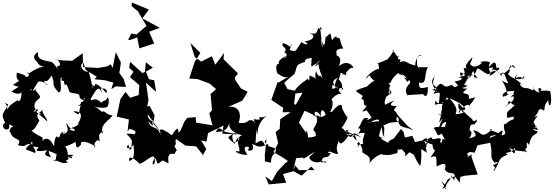

<svg xmlns="http://www.w3.org/2000/svg" viewBox="-50 -1186 4237 1469"><path d="M219 -349C266 -356 219 -319 226 -335C201 -384 214 -405 255 -437C267 -461 195 -500 232 -514C184 -466 203 -500 234 -547C241 -575 280 -565 320 -534C243 -560 344 -610 295 -602C275 -569 305 -535 344 -609C380 -530 331 -555 399 -478C434 -485 401 -574 418 -592C446 -596 379 -559 466 -568C451 -580 426 -595 446 -533C461 -561 474 -498 477 -497C479 -455 567 -490 559 -441C572 -417 607 -417 589 -430C615 -452 587 -402 546 -374C637 -399 557 -427 569 -386C546 -319 571 -288 511 -335C594 -337 572 -282 544 -234C570 -257 556 -188 561 -250C539 -248 581 -236 497 -207C527 -202 539 -164 479 -198C537 -211 498 -170 462 -240C441 -248 507 -170 428 -160C432 -161 439 -190 449 -172C393 -191 420 -108 385 -143C373 -138 362 -103 365 -66C352 -80 326 -160 270 -106C298 -147 239 -136 186 -192C205 -172 241 -244 251 -264C235 -285 220 -328 267 -311C234 -345 241 -301 279 -351C259 -326 311 -286 312 -257L219 -338L202 -325ZM672 -580 752 -572 817 -554 802 -504 836 -525 914 -521 897 -580 863 -628 875 -707 836 -787 812 -666 798 -694 770 -678 701 -666 585 -673 583 -779 502 -721C395 -722 408 -730 371 -730C400 -741 427 -678 392 -680C383 -680 383 -673 401 -647C354 -705 357 -717 314 -715C337 -716 324 -715 296 -722C213 -742 252 -781 238 -787C200 -758 211 -747 218 -726C239 -722 241 -663 305 -683C276 -674 239 -674 163 -618C153 -660 193 -599 153 -597C133 -603 165 -608 79 -630C63 -538 140 -594 49 -537C100 -509 118 -543 38 -486C88 -455 118 -470 124 -497C138 -469 94 -447 196 -507C187 -482 142 -498 111 -516C125 -425 93 -396 85 -420C1 -368 25 -367 3 -348C18 -387 -48 -418 13 -386C-30 -301 -49 -323 -3 -233C5 -267 -2 -253 -25 -236C-39 -185 38 -178 18 -234C-19 -235 9 -148 16 -235C135 -189 46 -208 83 -224C28 -228 11 -179 32 -169C47 -108 127 -134 87 -75C160 -57 129 -82 184 -86C124 -33 142 -49 218 -15C236 -37 180 -76 180 -122C138 -112 205 -114 180 -180C132 -100 183 -94 199 -99C190 -50 197 -73 248 -57C224 -43 208 -17 312 -37C258 21 354 5 356 29C316 0 316 -58 335 -20C321 -45 399 13 386 -15C358 87 417 2 356 46C402 32 413 77 470 56C427 28 492 52 469 11C509 -4 516 48 469 10C525 9 528 -7 460 0C479 21 463 -66 445 -64C462 -66 542 -104 529 -103C529 -34 552 -60 570 -80C562 -103 591 -119 681 -66C642 -122 699 -106 664 -109C709 -106 614 -147 672 -67C684 -33 653 -69 680 -98C710 -144 715 -64 710 -131C700 -177 738 -166 742 -190C727 -131 732 -184 733 -212C760 -264 784 -264 811 -303C753 -309 760 -343 728 -331C665 -395 650 -355 670 -370C689 -367 747 -352 773 -370C785 -397 780 -405 783 -448C778 -406 784 -435 770 -441C764 -398 699 -423 742 -382C668 -468 655 -396 643 -428C691 -510 702 -533 732 -475C702 -562 718 -494 735 -539C714 -490 685 -534 690 -512C731 -506 765 -520 769 -479C754 -467 723 -540 677 -543C678 -495 639 -576 665 -511C654 -513 656 -544 628 -641C600 -624 543 -680 587 -707L606 -651L691 -599Z M948 -881 1000 -900 1016 -816 1130 -853 1091 -943 1173 -973 1039 -1045 1089 -1113 961 -1166 958 -1159 957 -1139 1004 -1101 1071 -988 994 -922 955 -930 930 -881ZM939 -199C987 -192 1006 -170 964 -152C986 -148 983 -168 916 -162C982 -101 952 -106 955 -49C933 -19 941 -75 931 -79C892 -35 974 -56 970 -86C971 -65 993 40 938 45C931 5 969 13 1018 68C1078 43 1069 30 1122 9C1164 67 1087 112 1133 21C1160 46 1138 93 1190 43C1226 49 1166 28 1236 63C1249 63 1210 -24 1286 -8C1303 -54 1313 -14 1284 -68C1317 -95 1254 -124 1350 -147C1297 -170 1322 -182 1316 -180C1311 -214 1301 -208 1265 -151C1170 -221 1162 -202 1183 -144C1146 -246 1110 -181 1084 -258C1138 -207 1111 -212 1118 -269C1143 -240 1074 -267 1080 -311L1192 -159L1123 -240L1133 -304L1095 -375L1076 -371L1086 -421L1067 -554L1144 -483L1130 -572L1089 -580L1067 -638L1119 -668L1066 -710L1059 -636L1040 -627L945 -713L938 -667L971 -637L944 -596L1016 -535L1011 -459L946 -438L910 -483L871 -427L843 -294L936 -272L926 -179Z M1976 0 1989 -122C1951 -82 2013 -92 1978 -74C1956 -117 1954 -118 1905 -89C1911 -200 1915 -217 1917 -155C1928 -195 1917 -244 1992 -301C1945 -270 1926 -311 1938 -272C1888 -264 1884 -297 1901 -243C1875 -291 1824 -255 1855 -240C1833 -304 1885 -234 1776 -246C1799 -311 1783 -375 1700 -370L1804 -416L1845 -484L1794 -509L1751 -572L1747 -593L1771 -624L1660 -733L1665 -780L1597 -691L1571 -756L1490 -715L1440 -750L1407 -857L1483 -781L1439 -711L1398 -585L1461 -581L1553 -547L1603 -504L1561 -466L1572 -343L1551 -318L1576 -227L1450 -248L1447 -290L1382 -284L1360 -254L1330 -184L1280 -134L1369 -72L1451 -66L1508 7L1500 4L1528 -45L1489 -112L1530 -102L1542 -168L1660 -225L1651 -163L1783 -157C1709 -169 1669 -173 1652 -191C1669 -163 1623 -244 1603 -176C1698 -178 1689 -223 1709 -244C1684 -206 1763 -149 1767 -182C1679 -125 1679 -146 1746 -85C1775 -176 1809 -111 1739 -95C1704 -181 1756 -171 1800 -150C1727 -124 1819 -6 1764 -30C1735 -35 1780 3 1844 -2C1778 -90 1888 -66 1846 -42C1832 -36 1907 -12 1880 -84C1920 -72 1924 -46 2004 -85C1993 -58 2017 -72 2062 -46C2056 9 2025 -20 2023 59L1977 49Z M2317 15C2316 45 2368 71 2420 46C2437 79 2481 30 2407 59C2426 -21 2449 51 2481 -16C2426 -8 2437 -89 2411 -48C2387 17 2424 -34 2430 24C2473 -67 2481 -5 2537 -8C2514 -66 2535 -75 2541 -112C2552 -46 2614 -140 2625 -166C2652 -151 2667 -112 2677 -113C2677 -152 2612 -200 2715 -136C2587 -180 2565 -202 2622 -185C2576 -168 2596 -196 2564 -206C2607 -271 2616 -294 2603 -294C2574 -336 2565 -366 2567 -363C2570 -415 2504 -358 2481 -315C2524 -346 2548 -354 2475 -327C2525 -419 2463 -454 2482 -418C2475 -417 2539 -490 2566 -462C2505 -542 2468 -559 2535 -591C2477 -500 2562 -522 2489 -465C2580 -505 2550 -525 2493 -506C2486 -537 2492 -546 2525 -517C2561 -498 2600 -533 2560 -491C2594 -547 2515 -618 2524 -559C2574 -606 2528 -656 2597 -609C2601 -666 2610 -673 2567 -614C2615 -627 2611 -670 2652 -667C2657 -677 2609 -737 2542 -679C2580 -771 2507 -754 2527 -772C2505 -819 2579 -814 2577 -815C2535 -882 2576 -907 2501 -895C2542 -891 2528 -935 2490 -877C2473 -953 2484 -931 2443 -902C2437 -912 2442 -821 2422 -849C2424 -810 2396 -840 2408 -891C2398 -895 2437 -840 2409 -833C2414 -863 2408 -892 2399 -980C2449 -943 2359 -977 2385 -974C2367 -906 2358 -934 2301 -934C2363 -933 2369 -881 2281 -869C2331 -840 2278 -840 2258 -865C2211 -803 2222 -780 2166 -804C2198 -883 2173 -840 2172 -827C2078 -893 2126 -818 2106 -845C2155 -789 2131 -815 2127 -782C2175 -774 2095 -702 2137 -758C2110 -742 2055 -716 2100 -675C2094 -720 2040 -698 2075 -620C2077 -631 2122 -572 2167 -605L2080 -554L2068 -558L2072 -552L2026 -422L2117 -361L2112 -327L2174 -328L2094 -274L2090 -200L2059 -176L2078 -91L2042 -22L2109 16L2154 47L2137 58L2071 127L2030 199L1980 163L2006 225L2140 212L2115 146L2196 124L2258 158L2331 88L2357 115H2237L2208 79L2194 117L2196 104L2216 24L2281 19L2363 -35L2312 -112L2297 -196L2293 -168L2237 -247L2290 -361L2295 -369L2243 -366L2200 -392L2212 -490L2150 -504L2124 -553L2203 -621C2230 -689 2208 -684 2268 -708C2303 -707 2253 -735 2335 -743C2329 -647 2323 -678 2379 -704C2368 -704 2437 -757 2355 -677C2415 -695 2356 -744 2419 -585C2390 -633 2393 -574 2368 -643C2345 -559 2408 -579 2316 -608C2324 -580 2308 -551 2308 -586C2296 -572 2231 -545 2189 -468L2265 -477L2214 -386L2201 -350C2268 -354 2345 -312 2371 -289C2329 -346 2395 -347 2408 -279C2392 -354 2425 -359 2442 -310C2400 -264 2365 -326 2371 -295C2394 -221 2323 -208 2358 -178C2429 -245 2355 -177 2416 -204C2385 -231 2345 -238 2367 -150C2357 -129 2285 -142 2228 -110L2221 -40L2231 -43L2274 29L2360 -28Z M2975 -123C2999 -143 2917 -113 2920 -93C2868 -122 2833 -136 2913 -127C2808 -136 2866 -146 2872 -250C2838 -274 2790 -232 2771 -272C2798 -212 2853 -273 2768 -247C2844 -280 2867 -290 2839 -209C2887 -247 2865 -152 2891 -140C2882 -172 2900 -208 2882 -224C2942 -257 2959 -248 3000 -253C2957 -269 3008 -332 2999 -247C3011 -247 2984 -222 3067 -206C3074 -195 3032 -225 3115 -188L3067 -224L2995 -303C2966 -363 2946 -323 2985 -373C2971 -379 2904 -367 2968 -418C2877 -381 2904 -375 2892 -401C2904 -473 2922 -440 2934 -476C2898 -470 2958 -526 2940 -460C2925 -512 2925 -507 2935 -532C2941 -533 2931 -540 2917 -550C2925 -552 2914 -537 2942 -557C2935 -567 2998 -642 3004 -623C3005 -603 3034 -634 3063 -584C2998 -616 3029 -627 3068 -555C3060 -557 3087 -592 3089 -552C3010 -478 3101 -439 3062 -458L3187 -466C3203 -443 3225 -439 3224 -520C3168 -507 3154 -505 3155 -555C3222 -535 3190 -611 3224 -673C3144 -665 3158 -686 3158 -661C3136 -692 3142 -678 3140 -736C3127 -762 3214 -765 3162 -764C3134 -759 3115 -668 3137 -684C3063 -692 3057 -735 3007 -709C3033 -757 2969 -704 3006 -766C2986 -735 2990 -768 2953 -799C2971 -822 2959 -770 2887 -704C2956 -752 2924 -712 2954 -699C2935 -764 2931 -729 2824 -697C2862 -718 2838 -654 2857 -651C2853 -682 2747 -609 2751 -582C2800 -641 2779 -608 2775 -610C2831 -529 2833 -600 2770 -535C2734 -494 2780 -516 2764 -546C2775 -515 2745 -529 2671 -491C2726 -446 2735 -463 2714 -430C2760 -417 2704 -372 2764 -394C2760 -411 2705 -376 2762 -377C2707 -358 2796 -402 2720 -335C2763 -328 2734 -377 2793 -287C2784 -278 2744 -252 2767 -283C2712 -291 2726 -246 2687 -202C2692 -206 2726 -207 2694 -169C2609 -123 2635 -137 2595 -166C2672 -128 2663 -175 2740 -169C2740 -146 2700 -89 2753 -64C2731 -108 2681 -69 2684 -65C2724 -71 2658 -81 2696 -99C2732 -51 2727 18 2717 -35C2727 4 2799 -6 2775 63C2850 -26 2875 10 2857 -9C2932 15 2970 -15 2982 -12C2992 -14 2992 -17 2995 -66C2966 -19 3069 -52 3023 -58C3025 -17 3067 -32 3046 15C3083 -27 3094 -20 3064 -29C3148 9 3095 -14 3165 86C3193 -54 3140 -66 3217 -17C3210 -29 3210 -83 3192 -72C3242 -31 3189 -120 3193 -110C3282 -57 3268 -92 3293 -86C3252 -153 3226 -114 3213 -126C3195 -136 3152 -75 3210 -117L3125 -99L3105 -147L3017 -126C2991 -110 2976 -148 3025 -93C3054 -146 3051 -91 3102 -143C3044 -83 3046 -152 3037 -178L3018 -199L2933 -87Z M3334 260 3377 185 3429 162 3467 211 3472 167 3510 158 3605 149 3560 22 3555 -11C3557 13 3482 27 3547 2C3519 20 3508 -39 3581 -17C3619 -95 3566 -63 3701 -94C3725 15 3689 2 3734 60C3784 38 3746 76 3720 76C3762 117 3720 92 3729 124C3788 33 3750 32 3834 -4C3789 -28 3872 -2 3892 -63C3880 -49 3914 38 3843 -58C3898 -18 3960 -40 3993 -17C3961 -37 3967 -49 3981 -54C3979 -106 3977 -102 3998 -77C4016 -178 4061 -146 4062 -182C4014 -188 4038 -214 4007 -187C4047 -196 4070 -258 4046 -205C4003 -225 3990 -200 4068 -192C4012 -256 4054 -278 4015 -221C4065 -320 4085 -308 4037 -289C4087 -344 4053 -336 4088 -353C4142 -317 4090 -367 4145 -418C4149 -343 4181 -387 4160 -484C4167 -502 4038 -484 4090 -495C4105 -506 4052 -537 4076 -477C3998 -504 4055 -549 4028 -494C3966 -532 3950 -487 3919 -559C3895 -528 3945 -558 3944 -537C3912 -581 3858 -578 3913 -618C3865 -557 3939 -626 3948 -579C3981 -618 3962 -587 3953 -603C3960 -580 3895 -559 3837 -618C3873 -673 3824 -643 3855 -680C3842 -698 3877 -672 3892 -664C3866 -718 3874 -667 3800 -620C3775 -640 3791 -598 3748 -645C3805 -662 3735 -689 3750 -644C3745 -734 3731 -717 3680 -662C3741 -673 3725 -686 3694 -605C3757 -632 3767 -676 3672 -611C3733 -643 3668 -631 3699 -706C3681 -729 3588 -708 3640 -707C3594 -662 3541 -667 3543 -725C3495 -632 3553 -669 3475 -602C3462 -668 3478 -605 3569 -609C3504 -660 3560 -705 3565 -749C3531 -714 3496 -677 3526 -660C3482 -683 3502 -629 3498 -662C3524 -573 3487 -624 3456 -586C3486 -607 3508 -571 3428 -563C3462 -523 3478 -497 3528 -530C3443 -550 3464 -525 3425 -519C3393 -565 3385 -494 3334 -540C3305 -557 3314 -527 3258 -498C3345 -476 3291 -508 3290 -483C3240 -567 3253 -571 3278 -604C3228 -491 3328 -561 3266 -469C3329 -481 3316 -495 3308 -395C3275 -402 3281 -447 3279 -385C3345 -403 3378 -373 3323 -408C3362 -384 3363 -473 3380 -425C3356 -433 3321 -405 3333 -313C3296 -299 3290 -312 3368 -324C3299 -356 3346 -350 3309 -249C3372 -323 3299 -234 3309 -185C3347 -267 3344 -235 3318 -235C3329 -226 3387 -291 3353 -216C3387 -208 3293 -224 3268 -207C3305 -161 3286 -135 3328 -164C3351 -128 3363 -101 3339 -126C3317 -95 3350 -48 3357 -70C3395 -98 3369 -92 3316 -97C3332 -136 3321 -131 3259 -120C3246 -170 3200 -78 3207 -63C3211 -96 3231 -68 3214 -117C3280 -115 3245 -50 3278 -36C3259 6 3296 -64 3245 17C3295 1 3289 10 3290 88C3321 73 3375 43 3353 110C3387 166 3444 105 3426 193C3378 131 3420 211 3399 139C3410 192 3382 179 3353 254C3396 300 3292 160 3343 215L3367 240ZM3506 -364C3527 -322 3454 -372 3460 -319C3499 -391 3559 -407 3536 -346C3546 -411 3542 -361 3587 -444C3565 -431 3520 -431 3536 -426C3547 -478 3514 -461 3492 -477C3548 -534 3515 -496 3487 -513C3537 -596 3542 -607 3510 -594C3574 -617 3593 -636 3518 -573C3608 -665 3538 -663 3604 -589C3550 -594 3587 -613 3602 -663C3644 -649 3671 -610 3696 -621C3712 -662 3741 -672 3787 -603C3789 -633 3798 -660 3830 -567C3829 -564 3866 -527 3789 -570C3850 -488 3805 -444 3867 -471C3807 -454 3795 -432 3795 -460C3819 -505 3892 -479 3891 -498C3849 -440 3931 -462 3941 -477C3851 -478 3852 -417 3875 -452C3897 -427 3860 -399 3806 -364C3881 -423 3809 -370 3846 -415C3851 -414 3885 -349 3910 -406C3825 -309 3826 -352 3830 -285C3878 -288 3887 -308 3879 -273C3824 -256 3818 -224 3807 -239C3796 -169 3847 -166 3785 -149C3826 -237 3739 -141 3715 -134C3790 -114 3805 -109 3784 -175C3753 -139 3749 -157 3697 -130C3703 -158 3713 -137 3767 -165C3696 -200 3674 -185 3719 -200C3622 -109 3643 -183 3570 -189C3600 -147 3600 -142 3534 -126C3560 -135 3577 -218 3513 -173C3576 -209 3525 -165 3552 -230C3597 -246 3561 -211 3600 -261C3587 -288 3601 -252 3567 -262C3571 -283 3493 -312 3486 -363C3511 -334 3446 -323 3458 -397C3518 -332 3478 -378 3487 -329C3507 -341 3507 -315 3435 -312C3446 -345 3453 -360 3388 -436L3466 -398Z"/></svg>

Font: Hussar Lance
Style: Regular
Weight: 700
Foundry: Cannot Into Space Fonts, PlusOne Fonts
Version: Version 2.27